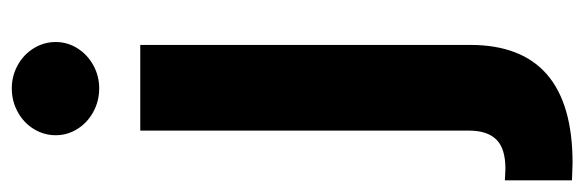

<svg xmlns="http://www.w3.org/2000/svg" viewBox="-378 -436 986 324"><g transform="rotate(-90 115.0 -274.0)"><path d="M201.2 -530.3V26.4Q201.2 199.2 2 199.2L-27.3 198.2V85L-7.8 85.9Q26.4 85.9 41.5 70.6Q56.6 55.2 56.6 24.4V-530.3ZM48.8 -672.9Q48.8 -692.9 59.3 -710Q69.8 -727.1 88.1 -737.1Q106.4 -747.1 127.9 -747.1Q148.9 -747.1 167 -737.1Q185.1 -727.1 195.6 -710Q206.1 -692.9 206.1 -672.9Q206.1 -653.3 195.6 -636.5Q185.1 -619.6 167 -609.6Q148.9 -599.6 127.9 -599.6Q106.4 -599.6 88.1 -609.6Q69.8 -619.6 59.3 -636.5Q48.8 -653.3 48.8 -672.9Z"/></g></svg>

Font: Pretendard JP
Style: Bold
Weight: 700
Designer: Base glyphs from Inter by Rasmus Andersson; Hangeul glyphs from Noto Sans CJK(Source Han Sans) by Jang Soo-young and Kan
Foundry: Kil Hyung-jin
Version: Version 1.309